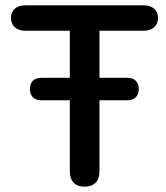

<svg xmlns="http://www.w3.org/2000/svg" viewBox="-20 -690 620 718"><path d="M296 8C333 8 352 -13 352 -50V-315H456C483 -315 499 -331 499 -357C499 -384 483 -399 456 -399H352V-575H518C549 -575 571 -593 571 -623C571 -653 549 -670 518 -670H74C43 -670 21 -653 21 -623C21 -593 43 -575 74 -575H241V-399H135C107 -399 92 -384 92 -357C92 -331 107 -315 135 -315H241V-50C241 -13 260 8 296 8Z"/></svg>

Font: SN Pro Medium
Style: Regular
Weight: 500
Designer: Tobias Whetton
Foundry: Supernotes
Version: Version 1.003;Glyphs 3.3 (3324)